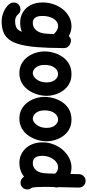

<svg xmlns="http://www.w3.org/2000/svg" viewBox="632 -1420 1085 2390"><g transform="rotate(90 1175.0 -225.5)"><path d="M484.4 -565.4Q487.8 -565.4 491.2 -565.4Q495.6 -564.9 500 -564.5Q512.2 -562.5 523.9 -557.1Q546.9 -547.9 562.3 -529.1Q577.6 -510.3 578.6 -488.3Q580.1 -479 579.6 -470.2L578.6 -448.7Q577.6 -272.5 567.4 -145.3Q557.1 -18.1 534.2 67.6Q511.2 153.3 473.1 203.6Q435.1 253.9 378.9 275.4Q322.8 296.9 245.6 296.9Q189.5 296.9 132.3 273.7Q75.2 250.5 34.7 206.1Q11.7 180.2 12 145.3Q12.2 110.4 36.1 87.4Q62 62.5 98.1 62.7Q134.3 63 154.8 88.4Q173.8 111.3 196.3 120.4Q218.8 129.4 240.7 129.4Q292 129.4 324.7 113Q357.4 96.7 376 45.4Q323.2 66.4 264.2 66.4Q189.9 66.4 132.8 32.2Q75.7 -2 43.5 -64.7Q11.2 -127.4 11.2 -211.9Q11.2 -286.6 34.2 -352.1Q57.1 -417.5 97.7 -466.8Q138.2 -516.1 191.7 -544.2Q245.1 -572.3 306.2 -572.3Q371.6 -572.3 429.7 -538.6Q435.5 -545.4 442.9 -550.8Q460.9 -565.4 484.4 -565.4ZM266.6 -90.8Q324.7 -90.8 360.6 -137.5Q396.5 -184.1 400.4 -265.1L404.8 -350.6Q385.3 -376 358.9 -390.6Q332.5 -405.3 304.2 -405.3Q268.1 -405.3 239.7 -380.1Q211.4 -355 195.3 -310.8Q179.2 -266.6 179.2 -209.5Q179.2 -90.8 266.6 -90.8Z M903.3 -572.3Q972.7 -572.3 1023.4 -543.7Q1074.2 -515.1 1107.4 -469Q1140.6 -422.9 1157 -368.4Q1173.3 -314 1173.3 -262.7Q1173.3 -206.5 1155.8 -147.2Q1138.2 -87.9 1103 -37.1Q1067.9 13.7 1014.6 44.9Q961.4 76.2 890.1 76.2Q824.2 76.2 773.7 48.3Q723.1 20.5 689.2 -25.4Q655.3 -71.3 637.9 -126.7Q620.6 -182.1 620.6 -237.3Q620.6 -293 637.2 -351.6Q653.8 -410.2 688 -460.4Q722.2 -510.7 775.9 -541.5Q829.6 -572.3 903.3 -572.3ZM903.3 -405.3Q856 -405.3 822.3 -360.8Q788.6 -316.4 788.6 -237.3Q788.6 -189.9 804 -157.2Q819.3 -124.5 842.8 -107.7Q866.2 -90.8 890.1 -90.8Q917 -90.8 943.8 -112.5Q970.7 -134.3 988.5 -172.9Q1006.3 -211.4 1006.3 -262.7Q1006.3 -328.1 975.3 -366.7Q944.3 -405.3 903.3 -405.3Z M1469.2 -572.3Q1538.6 -572.3 1589.4 -543.7Q1640.1 -515.1 1673.3 -469Q1706.5 -422.9 1722.9 -368.4Q1739.3 -314 1739.3 -262.7Q1739.3 -206.5 1721.7 -147.2Q1704.1 -87.9 1668.9 -37.1Q1633.8 13.7 1580.6 44.9Q1527.3 76.2 1456.1 76.2Q1390.1 76.2 1339.6 48.3Q1289.1 20.5 1255.1 -25.4Q1221.2 -71.3 1203.9 -126.7Q1186.5 -182.1 1186.5 -237.3Q1186.5 -293 1203.1 -351.6Q1219.7 -410.2 1253.9 -460.4Q1288.1 -510.7 1341.8 -541.5Q1395.5 -572.3 1469.2 -572.3ZM1469.2 -405.3Q1421.9 -405.3 1388.2 -360.8Q1354.5 -316.4 1354.5 -237.3Q1354.5 -189.9 1369.9 -157.2Q1385.3 -124.5 1408.7 -107.7Q1432.1 -90.8 1456.1 -90.8Q1482.9 -90.8 1509.8 -112.5Q1536.6 -134.3 1554.4 -172.9Q1572.3 -211.4 1572.3 -262.7Q1572.3 -328.1 1541.3 -366.7Q1510.3 -405.3 1469.2 -405.3Z M2066.4 -572.3Q2107.9 -572.3 2146 -559.6L2148.4 -666.5Q2149.4 -701.2 2174.6 -725.1Q2199.7 -749 2233.9 -748Q2268.6 -747.6 2292.5 -722.4Q2316.4 -697.3 2315.4 -662.6L2310.1 -411.1Q2318.4 -385.7 2309.1 -358.9L2306.6 -248.5Q2306.6 -172.9 2309.3 -136.7Q2312 -100.6 2315.2 -89.1Q2318.4 -77.6 2319.8 -75.2Q2341.8 -48.8 2338.1 -13.9Q2334.5 21 2308.1 43Q2281.7 64.9 2246.6 61.5Q2211.4 58.1 2189.9 31.2Q2185.1 24.9 2180.7 18.6Q2104.5 76.2 2009.3 76.2Q1935.1 76.2 1877 39.6Q1818.8 2.9 1785.6 -61.8Q1752.4 -126.5 1752.4 -210Q1752.4 -283.7 1777.6 -349.1Q1802.7 -414.6 1846.7 -464.8Q1890.6 -515.1 1947.3 -543.7Q2003.9 -572.3 2066.4 -572.3ZM1920.4 -207Q1920.4 -90.8 2011.7 -90.8Q2064.5 -90.8 2101.3 -134.5Q2138.2 -178.2 2138.7 -272.9Q2138.7 -278.3 2140.1 -283.7L2141.6 -369.1Q2128.4 -385.7 2108.4 -395.5Q2088.4 -405.3 2064 -405.3Q2025.4 -405.3 1992.7 -378.7Q1960 -352.1 1940.2 -307.1Q1920.4 -262.2 1920.4 -207Z"/></g></svg>

Font: Mikhak-FD Black
Style: Regular
Weight: 900
Designer: Amin Abedi
Version: Version 3.2